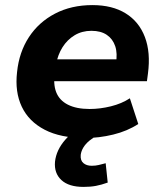

<svg xmlns="http://www.w3.org/2000/svg" viewBox="-20 -531 646 754"><path d="M315 11Q218 11 155.5 -21.5Q93 -54 65.5 -112Q38 -170 47 -248Q55 -326 93.5 -385Q132 -444 196 -477.5Q260 -511 343 -511Q421 -511 473.5 -478.5Q526 -446 549 -385.5Q572 -325 561 -242L557 -212H169L182 -298H451L435 -281Q442 -321 432.5 -349.5Q423 -378 399.5 -394Q376 -410 339 -410Q302 -410 273 -392.5Q244 -375 225.5 -345.5Q207 -316 200 -278L196 -251Q188 -202 200.5 -169.5Q213 -137 246.5 -120Q280 -103 332 -103Q373 -103 415.5 -113.5Q458 -124 490 -145L523 -44Q480 -16 424.5 -2.5Q369 11 315 11ZM308 203Q250 203 221 176Q192 149 196 104Q201 58 236.5 17.5Q272 -23 323 -45L364 0Q346 9 331 21.5Q316 34 307.5 48Q299 62 297 77Q295 99 307.5 109.5Q320 120 340 120Q355 120 367.5 117Q380 114 395 110L403 186Q378 195 356.5 199Q335 203 308 203Z"/></svg>

Font: Nunito Sans 8pt ExtraBold
Style: Italic
Weight: 800
Italic angle: -9°
Version: Version 3.101;gftools[0.9.27]